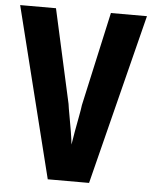

<svg xmlns="http://www.w3.org/2000/svg" viewBox="-52 -757 635 801"><g transform="rotate(5 265.5 -357.0)"><path d="M531 -714 351 0H178L0 -714H150L237 -321Q239 -305 245 -273Q251 -241 256.5 -207.5Q262 -174 264 -153Q267 -174 273 -207.5Q279 -241 285 -272.5Q291 -304 293 -321L380 -714Z"/></g></svg>

Font: Noto Sans Gujarati ExtraCondensed ExtraBold
Style: Regular
Weight: 800
Width: 2
Designer: Jelle Bosma - Monotype Design Team, Universal Thirst
Foundry: Monotype Imaging Inc.
Version: Version 2.106; ttfautohint (v1.8.4.7-5d5b)